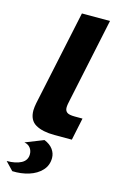

<svg xmlns="http://www.w3.org/2000/svg" viewBox="-200 -726 654 1030"><g transform="rotate(15 126.5 -211.0)"><path d="M147 0Q81 0 42.5 -22Q4 -44 4 -99Q4 -108 5.5 -118.5Q7 -129 9 -140L121 -668H277L179 -204Q176 -191 174 -179.5Q172 -168 172 -159Q172 -142 183.5 -133Q195 -124 227 -124H270L244 0ZM-21 246 -64 201Q-14 201 16.5 184.5Q47 168 47 134Q47 114 35.5 99Q24 84 2 80L103 40Q135 53 151 75Q167 97 167 123Q167 164 140.5 192.5Q114 221 71 234.5Q28 248 -21 246Z"/></g></svg>

Font: Atkinson Hyperlegible
Style: Bold Italic
Weight: 700
Italic angle: -12°
Designer: Elliott Scott, Megan Eiswerth, Linus Boman, Theodore Petrosky
Foundry: Braille Institute
Version: Version 1.006; ttfautohint (v1.8.3)